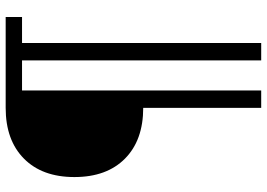

<svg xmlns="http://www.w3.org/2000/svg" viewBox="-152 -600 941 677"><g transform="rotate(-90 318.5 -261.5)"><path d="M276.7 189V-712H597V-654.3H505.3V189H444V-654.3H338V189ZM276.7 -227Q162.7 -227 97.7 -291.3Q32.7 -355.7 32.7 -469.7Q32.7 -583.3 97.7 -647.6Q162.7 -712 276.7 -712Z"/></g></svg>

Font: 42dot Sans Light
Style: Regular
Weight: 300
Designer: 42dot
Version: Version 1.000